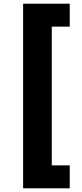

<svg xmlns="http://www.w3.org/2000/svg" viewBox="-20 -945 446 1038"><path d="M357 -925V-801H260V-51H357V73H105V-925Z"/></svg>

Font: Noto Sans Oriya UI Blk
Style: Regular
Weight: 900
Designer: Amélie Bonet and Sol Matas
Foundry: Google LLC
Version: Version 2.000